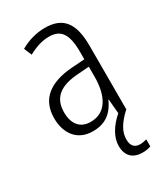

<svg xmlns="http://www.w3.org/2000/svg" viewBox="-189 -627 812 932"><g transform="rotate(-30 217.5 -161.0)"><path d="M291 126C291 82 315 44 362 0H364V-359C364 -485 320 -542 219 -542C170 -542 122 -528 81 -504L99 -461C141 -484 179 -495 214 -495C280 -495 309 -457 309 -355V-314L238 -309C110 -300 39 -245 39 -139C39 -55 83 10 172 10C248 10 287 -30 312 -85H314L321 -5C274 36 243 85 243 134C243 190 274 220 329 220C348 220 364 217 375 212V173C367 175 353 179 338 179C307 179 291 160 291 126ZM244 -267 310 -272V-216C310 -105 268 -35 185 -35C129 -35 95 -71 95 -140C95 -219 143 -260 244 -267Z"/></g></svg>

Font: Noto Sans Arabic Cond Light
Style: Regular
Weight: 300
Width: 3
Designer: Monotype Design Team, Nadine Chahine, Nizar Qandah and Khaled Hosny
Foundry: Monotype Imaging Inc.
Version: Version 2.012